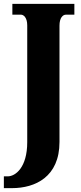

<svg xmlns="http://www.w3.org/2000/svg" viewBox="-41 -734 418 994"><path d="M-21 240H21C141 240 267 182 267 1V-601C267 -643 285 -658 300 -658H344V-714H23V-658H68C81 -658 100 -643 100 -603V2C100 133 39 179 -1 179H-21Z"/></svg>

Font: Noto Serif Georgian ExtraCondensed Black
Style: Regular
Weight: 900
Width: 2
Designer: Monotype Design Team, Akaki Razmadze
Foundry: Google LLC
Version: Version 2.003